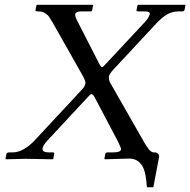

<svg xmlns="http://www.w3.org/2000/svg" viewBox="-20 -666 797 804"><path d="M521 -2 419.9 1 417 -1 420.9 -21Q422.9 -27.8 429.2 -27.8H453.1Q486.8 -27.8 486.8 -42Q486.8 -46.9 474.1 -73.2L375 -261.2Q368.2 -272 362.8 -272Q358.9 -272 346.2 -257.8L178.2 -77.1Q161.6 -59.1 158.2 -45.9V-42Q158.2 -27.8 184.1 -27.8H203.1Q209 -26.4 207 -21L203.1 -1L200.2 1Q103 -1 87.9 -1L3.9 1L2.9 -1L6.8 -21Q8.3 -27.8 19 -27.8H32.2Q78.6 -27.8 127.9 -81.1L323.2 -291Q335 -302.7 336.9 -314Q337.9 -315.9 337.9 -318.8Q337.9 -326.7 329.1 -344.2L202.1 -568.8Q190.9 -587.9 185.1 -596.2Q179.2 -604.5 167.7 -611.3Q156.2 -618.2 141.1 -618.2H139.2Q134.3 -618.2 130.9 -619.6Q127.4 -621.1 128.9 -625L132.8 -645L138.2 -646H366.2L370.1 -645L366.2 -625Q364.7 -618.2 359.9 -618.2H319.8Q298.3 -618.2 294.9 -606.9V-604Q294.9 -593.8 307.1 -571.8L397 -396Q403.3 -384.8 407.2 -384.8Q411.1 -384.8 421.9 -397L585 -571.8Q602.5 -590.8 606.9 -606Q608.4 -612.3 603.5 -615.2Q598.6 -618.2 587.9 -618.2H558.1Q550.3 -618.2 551.8 -625L556.2 -645L558.1 -646H754.9L756.8 -645L752.9 -625Q750.5 -618.2 743.2 -618.2H727.1Q703.6 -618.2 682.6 -607.4Q661.6 -596.7 631.8 -564.9L455.1 -375Q438.5 -357.4 436 -345.2V-339.8Q436 -326.2 445.8 -312L578.1 -80.1Q592.8 -53.2 603.3 -40.5Q613.8 -27.8 624 -27.8H628.9Q635.7 -27.8 641.8 -22.2Q647.9 -16.6 646 -7.8L622.1 118.2H595.2Q591.3 65.9 583 43.9Q565.4 -2 521 -2Z"/></svg>

Font: Common Serif Medium
Style: Italic
Weight: 500
Italic angle: -12°
Designer: Philipp H. Poll, Khaled Hosny
Foundry: Stefan Peev, Context Ltd.
Version: Version 1.026